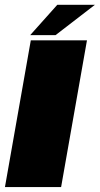

<svg xmlns="http://www.w3.org/2000/svg" viewBox="-37 -756 404 776"><path d="M-17 0H210L314.5 -593H87.5ZM85 -614H187.5L346.5 -736.5H194.5Z"/></svg>

Font: Anybody UltraCondensed Thin Black
Style: Italic
Weight: 900
Italic angle: -10°
Version: Version 1.111